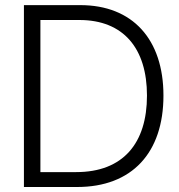

<svg xmlns="http://www.w3.org/2000/svg" viewBox="-20 -748 717 768"><path d="M288.6 0C507.8 0 633.8 -136.7 633.8 -365.7C633.8 -591.3 509.8 -727.5 301.3 -727.5H75.7V0ZM141.6 -59.6V-668H297.4C474.6 -668 567.9 -553.7 567.9 -365.7C567.9 -175.3 472.7 -59.6 284.7 -59.6Z"/></svg>

Font: Raveo Display Display Light
Style: Regular
Weight: 300
Designer: Jakub Foglar, Rasmus Andersson (Inter)
Foundry: Jakubfoglar.com
Version: Version 1.100;Glyphs 3.2.3 (3260)